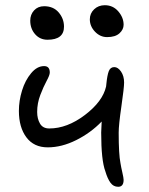

<svg xmlns="http://www.w3.org/2000/svg" viewBox="-20 -738 579 744"><path d="M395 -594.2Q368.2 -594.2 348.1 -615.2Q328.1 -636.2 328.1 -663.1Q328.1 -686 344.7 -701.9Q361.3 -717.8 386.2 -717.8Q418 -717.8 438.5 -693.8Q459 -669.9 459 -642.1Q459 -623.5 442.9 -608.9Q426.8 -594.2 395 -594.2ZM164.1 -584Q134.8 -584 116 -605.5Q97.2 -627 97.2 -658.2Q97.2 -681.6 112.1 -697.8Q127 -713.9 150.9 -713.9Q187 -713.9 207.5 -689.7Q228 -665.5 228 -634.8Q228 -584 164.1 -584ZM165 -167Q111.3 -167 82.3 -205.8Q53.2 -244.6 53.2 -308.1Q53.2 -347.7 65.4 -387.2Q77.6 -426.8 100.6 -454.3Q123.5 -481.9 150.9 -481.9Q172.9 -481.9 172.9 -457Q172.9 -446.8 160.6 -424.3Q148.4 -401.9 136.2 -369.9Q124 -337.9 124 -304.2Q124 -277.8 135 -259Q146 -240.2 170.9 -240.2Q240.2 -240.2 309.1 -292.5Q377.9 -344.7 391.1 -402.8Q391.1 -404.3 391.6 -407.5Q392.1 -410.6 392.1 -412.1Q395.5 -446.8 401.6 -462.4Q407.7 -478 422.9 -478Q437 -478 449 -460.7Q460.9 -443.4 460.9 -418Q460.9 -398.4 450.4 -325.9Q439.9 -253.4 439.9 -224.1Q439.9 -139.6 446.8 -106Q449.2 -90.8 454.1 -69.6Q459 -48.3 459 -41Q459 -14.2 438 -14.2Q419.4 -14.2 408 -30Q396.5 -45.9 388.2 -74.2Q372.1 -116.7 372.1 -224.1Q372.1 -234.9 374 -267.1Q331.5 -223.1 275.4 -195.1Q219.2 -167 165 -167Z"/></svg>

Font: Shantell Sans Irregular
Style: Regular
Weight: 300
Designer: Stephen Nixon, Anya Danilova, Shantell Martin
Foundry: Arrow Type
Version: Version 1.006;[9816181b4]